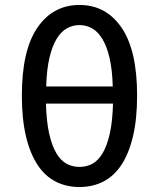

<svg xmlns="http://www.w3.org/2000/svg" viewBox="-20 -741 640 773"><path d="M300 12Q247 12 204 -10Q161 -32 131 -77.5Q101 -123 84.5 -192.5Q68 -262 68 -357Q68 -538 130.5 -629.5Q193 -721 300 -721Q407 -721 469.5 -629.5Q532 -538 532 -357Q532 -262 515.5 -192.5Q499 -123 469 -77.5Q439 -32 396 -10Q353 12 300 12ZM300 -640Q273 -640 249.5 -627Q226 -614 208 -584.5Q190 -555 179 -508Q168 -461 166 -393H434Q432 -461 421 -508Q410 -555 392 -584.5Q374 -614 350.5 -627Q327 -640 300 -640ZM300 -69Q328 -69 351.5 -81.5Q375 -94 393 -124Q411 -154 422 -203Q433 -252 435 -324H165Q167 -252 178 -203Q189 -154 207 -124Q225 -94 248.5 -81.5Q272 -69 300 -69Z"/></svg>

Font: Source Code Pro Medium
Style: Regular
Weight: 500
Monospace: yes
Designer: Paul D. Hunt, Teo Tuominen
Foundry: Adobe Systems Incorporated
Version: Version 2.030;PS 1.000;hotconv 16.6.51;makeotf.lib2.5.65220